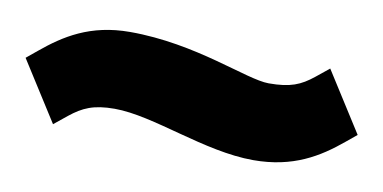

<svg xmlns="http://www.w3.org/2000/svg" viewBox="-33 -461 607 304"><g transform="rotate(10 270.0 -309.0)"><path d="M1 -323 62 -227 83 -244C103 -260 120 -268 154 -268C217 -268 305 -226 384 -226C448 -226 488 -251 523 -280L540 -294L479 -390L458 -373C438 -357 422 -350 387 -350C351 -350 264 -392 157 -392C93 -392 53 -366 18 -337Z"/></g></svg>

Font: Charger Pro
Style: UltraExt
Weight: 900
Designer: Jasper
Foundry: Cannot Into Space Fonts
Version: Version 1.09